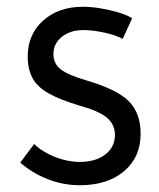

<svg xmlns="http://www.w3.org/2000/svg" viewBox="-20 -534 471 568"><path d="M216 14Q167 14 121 -4Q75 -22 40 -53L81 -108Q106 -84 143 -69.5Q180 -55 216 -55Q263 -55 291.5 -77Q320 -99 320 -135Q320 -166 296 -186Q272 -206 214 -222Q157 -239 123.5 -258Q90 -277 76 -303.5Q62 -330 62 -367Q62 -432 107.5 -473Q153 -514 226 -514Q249 -514 276.5 -509.5Q304 -505 329.5 -497.5Q355 -490 371 -480L343 -419Q323 -430 289 -437.5Q255 -445 226 -445Q188 -445 163 -425Q138 -405 138 -374Q138 -346 159.5 -329Q181 -312 236 -296Q325 -270 360.5 -235Q396 -200 396 -138Q396 -69 347 -27.5Q298 14 216 14Z"/></svg>

Font: Imprima
Style: Regular
Weight: 400
Designer: Eduardo Tunni
Foundry: Eduardo Tunni
Version: Version 1.002; ttfautohint (v1.8.4.7-5d5b);gftools[0.9.23]